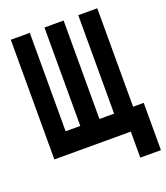

<svg xmlns="http://www.w3.org/2000/svg" viewBox="-171 -916 1042 1206"><g transform="rotate(-20 350.0 -313.0)"><path d="M45 -800H172V-142H270V-800H398V-142H496V-800H623V-142H694V174H556V0H45Z"/></g></svg>

Font: Martian Mono SemiBold
Style: Regular
Weight: 600
Monospace: yes
Designer: Roman Shamin
Foundry: Evil Martians
Version: Version 1.000; ttfautohint (v1.8.4.7-5d5b)